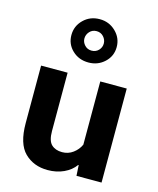

<svg xmlns="http://www.w3.org/2000/svg" viewBox="-124 -920 838 1016"><g transform="rotate(15 295.5 -411.5)"><path d="M58.6 -200.4Q58.6 -86.9 108 -38.5Q157.5 10 234.4 10Q283 10 322.4 -8.2Q361.8 -26.4 384.3 -57.9H387L390.4 0H527.8V-515.1H382.8V-168.9Q369.9 -140.1 343.6 -120.7Q317.4 -101.3 283.9 -101.3Q247.1 -101.3 225.5 -121.8Q203.9 -142.3 203.9 -195.6V-515.1H58.6ZM171.6 -713.1Q171.6 -663.3 207.3 -629.5Q242.9 -595.7 295.7 -595.7Q347.2 -595.7 383.4 -629.5Q419.7 -663.3 419.7 -713.1Q419.7 -762.7 383.4 -797.7Q347.2 -832.8 295.7 -832.8Q242.9 -832.8 207.3 -797.7Q171.6 -762.7 171.6 -713.1ZM242.7 -713.1Q242.7 -734.4 257.6 -750.9Q272.5 -767.3 295.7 -767.3Q318.8 -767.3 333.9 -750.9Q348.9 -734.4 348.9 -713.1Q348.9 -692.1 333.9 -676.4Q318.8 -660.6 295.7 -660.6Q272.5 -660.6 257.6 -676.9Q242.7 -693.1 242.7 -713.1Z"/></g></svg>

Font: Roboto Flex
Style: Regular
Weight: 400
Designer: Berlow after Robertson
Foundry: Google
Version: Version 3.200;gftools[0.9.32]